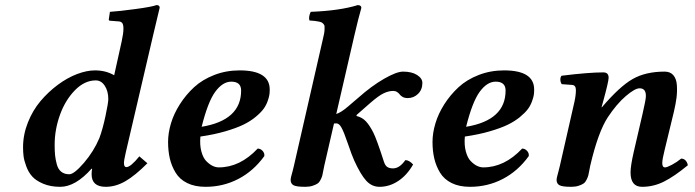

<svg xmlns="http://www.w3.org/2000/svg" viewBox="-20 -718 2706 748"><path d="M401.9 -332Q401.9 -362.8 388.2 -383.8Q374.5 -404.8 353 -404.8Q309.6 -404.8 272 -366.5Q234.4 -328.1 213.6 -270.5Q192.9 -212.9 192.9 -153.8Q192.9 -129.4 194.6 -112.8Q196.3 -96.2 201.4 -77.4Q206.5 -58.6 218.8 -48.8Q231 -39.1 250 -39.1Q268.6 -39.1 306.9 -83.5Q345.2 -127.9 367.2 -180.2Q380.4 -215.8 391.1 -266.6Q401.9 -317.4 401.9 -332ZM577.1 -583 470.2 -125Q462.9 -93.3 462.9 -83Q462.9 -66.9 472.2 -66.9Q488.8 -66.9 522.9 -108.9L554.2 -82Q506.8 -34.2 468.8 -12.2Q430.7 9.8 392.1 9.8Q336.9 9.8 336.9 -39.1Q336.9 -50.3 338.9 -60.1L336.9 -61Q273.9 9.8 214.8 9.8Q176.8 9.8 148.4 -2.2Q120.1 -14.2 105.5 -30.5Q90.8 -46.9 82.3 -70.1Q73.7 -93.3 71.8 -109.6Q69.8 -126 69.8 -144Q69.8 -193.4 88.6 -240.7Q107.4 -288.1 137.7 -324Q168 -359.9 205.1 -387.5Q242.2 -415 280 -429.4Q317.9 -443.8 350.1 -443.8Q392.1 -443.8 424.8 -424.8L454.1 -557.1Q460.9 -587.9 460.9 -606.9Q460.9 -622.6 455.8 -628.7Q450.7 -634.8 439.9 -634.8L409.2 -637.2Q403.8 -637.2 403.8 -642.1L408.2 -671.9Q445.8 -674.3 508.8 -682.9Q571.8 -691.4 589.8 -698.2Q602.1 -698.2 602.1 -688Z M919.4 -365.2Q919.4 -399.9 880.9 -399.9Q847.7 -399.9 818.8 -360.8Q790 -321.8 765.6 -224.1Q919.4 -249.5 919.4 -365.2ZM1030.8 -369.1Q1030.8 -358.4 1029.5 -349.1Q1028.3 -339.8 1022.5 -323.5Q1016.6 -307.1 1006.3 -293.2Q996.1 -279.3 975.8 -262.5Q955.6 -245.6 928 -232.2Q900.4 -218.8 857.4 -206.3Q814.5 -193.8 760.7 -186Q757.8 -153.3 764.4 -128.4Q771 -103.5 783.2 -90.8Q795.4 -78.1 807.9 -72Q820.3 -65.9 832.5 -65.9Q915 -65.9 983.9 -139.2Q994.6 -139.2 1002.9 -130.4Q1011.2 -121.6 1009.8 -109.9Q967.3 -51.3 908.4 -20.8Q849.6 9.8 780.8 9.8Q738.8 9.8 709.2 -4.9Q679.7 -19.5 664.1 -45.4Q648.4 -71.3 641.6 -100.6Q634.8 -129.9 634.8 -165Q634.8 -199.7 646 -237.3Q657.2 -274.9 680.7 -311.8Q704.1 -348.6 736.1 -378.2Q768.1 -407.7 814.5 -425.8Q860.8 -443.8 913.6 -443.8Q1030.8 -443.8 1030.8 -369.1Z M1125 -71.8 1237.3 -563Q1240.7 -577.1 1242.4 -585.9Q1244.1 -594.7 1244.4 -603Q1244.6 -611.3 1244.4 -615.7Q1244.1 -620.1 1240.5 -624.3Q1236.8 -628.4 1233.4 -630.4Q1230 -632.3 1221.7 -634Q1213.4 -635.7 1206.3 -636.5Q1199.2 -637.2 1185.5 -638.2Q1181.2 -651.9 1190.4 -671.9Q1303.7 -676.3 1374 -698.2Q1380.9 -698.2 1384.8 -694.8Q1388.7 -691.4 1387.2 -685.1Q1376.5 -648.4 1361.3 -583L1290 -273.9Q1308.1 -279.3 1335.4 -302.7L1375.5 -336.9Q1427.7 -383.3 1476.3 -411.1Q1524.9 -439 1550.3 -439Q1584.5 -439 1605 -425.8Q1625.5 -412.6 1625.5 -395Q1625.5 -368.7 1608.6 -352.3Q1591.8 -335.9 1568.4 -335.9Q1556.6 -335.9 1548.8 -340.3Q1541 -344.7 1537.4 -349.9Q1533.7 -355 1527.1 -359.4Q1520.5 -363.8 1512.2 -363.8Q1494.1 -363.8 1474.6 -354.5Q1455.6 -345.7 1421.4 -315.9L1369.1 -270V-266.1Q1392.1 -260.3 1406.2 -244.6Q1420.4 -229 1434.1 -202.1Q1447.3 -176.3 1475.1 -89.8Q1480 -73.7 1488.3 -67.9Q1496.6 -62 1511.2 -62Q1536.6 -62 1559.1 -94.2Q1574.2 -94.2 1589.4 -77.1Q1565.4 -35.2 1531.2 -12.7Q1497.1 9.8 1458.5 9.8Q1428.7 9.8 1407 -13.7Q1385.3 -37.1 1359.9 -92.8Q1350.6 -113.3 1335.2 -158.7Q1319.8 -204.1 1310.1 -221.2Q1301.3 -237.3 1290.5 -237.3Q1284.2 -237.3 1281.2 -236.8L1243.2 -71.8Q1242.2 -67.4 1239.7 -54.2Q1237.3 -41 1235.8 -34.9Q1234.4 -28.8 1229.5 -18.6Q1224.6 -8.3 1217.8 -3.4Q1210.9 1.5 1198.5 5.6Q1186 9.8 1169.4 9.8Q1133.8 9.8 1123 3.4Q1112.3 -2.9 1112.3 -17.1Q1112.3 -21.5 1114.3 -30.3L1120.1 -51.8Q1123.5 -64.5 1125 -71.8Z M1949.7 -365.2Q1949.7 -399.9 1911.1 -399.9Q1877.9 -399.9 1849.1 -360.8Q1820.3 -321.8 1795.9 -224.1Q1949.7 -249.5 1949.7 -365.2ZM2061 -369.1Q2061 -358.4 2059.8 -349.1Q2058.6 -339.8 2052.7 -323.5Q2046.9 -307.1 2036.6 -293.2Q2026.4 -279.3 2006.1 -262.5Q1985.8 -245.6 1958.3 -232.2Q1930.7 -218.8 1887.7 -206.3Q1844.7 -193.8 1791 -186Q1788.1 -153.3 1794.7 -128.4Q1801.3 -103.5 1813.5 -90.8Q1825.7 -78.1 1838.1 -72Q1850.6 -65.9 1862.8 -65.9Q1945.3 -65.9 2014.2 -139.2Q2024.9 -139.2 2033.2 -130.4Q2041.5 -121.6 2040 -109.9Q1997.6 -51.3 1938.7 -20.8Q1879.9 9.8 1811 9.8Q1769 9.8 1739.5 -4.9Q1710 -19.5 1694.3 -45.4Q1678.7 -71.3 1671.9 -100.6Q1665 -129.9 1665 -165Q1665 -199.7 1676.3 -237.3Q1687.5 -274.9 1710.9 -311.8Q1734.4 -348.6 1766.4 -378.2Q1798.3 -407.7 1844.7 -425.8Q1891.1 -443.8 1943.8 -443.8Q2061 -443.8 2061 -369.1Z M2448.7 -125 2483.4 -274.9Q2495.6 -328.1 2496.1 -340.8Q2498 -374 2471.7 -374Q2453.6 -374 2418.2 -343.8Q2382.8 -313.5 2348.6 -262.2Q2310.1 -204.1 2279.3 -71.8Q2278.3 -67.4 2275.9 -54.2Q2273.4 -41 2272 -34.9Q2270.5 -28.8 2265.6 -18.6Q2260.7 -8.3 2253.9 -3.4Q2247.1 1.5 2234.6 5.6Q2222.2 9.8 2205.6 9.8Q2169.9 9.8 2159.2 3.4Q2148.4 -2.9 2148.4 -17.1Q2148.4 -21.5 2150.4 -30Q2152.3 -38.6 2156.2 -52.2L2161.1 -71.8L2217.8 -320.8Q2223.6 -346.7 2223.6 -367.2Q2223.6 -386.2 2208.5 -387.2L2168.5 -390.1Q2163.6 -397 2163.1 -406.7Q2162.6 -416.5 2167.5 -422.9Q2272.9 -436 2330.6 -436Q2351.1 -436 2351.1 -415Q2351.1 -400.4 2329.1 -320.3L2323.7 -300.8L2324.7 -299.8Q2393.6 -380.9 2444.3 -409.9Q2495.1 -439 2569.3 -439Q2591.3 -439 2603.3 -425Q2615.2 -411.1 2616.9 -387Q2618.7 -362.8 2615.7 -337.9Q2612.8 -314.5 2605.5 -283.2L2569.3 -133.8Q2560.1 -97.7 2560.1 -82.5Q2560.1 -65.9 2570.8 -65.9Q2578.6 -65.9 2597.4 -75.9Q2616.2 -85.9 2633.8 -100.1Q2644 -100.1 2650.9 -92.8Q2657.7 -85.4 2659.7 -74.2Q2606.4 -30.3 2566.2 -10.3Q2525.9 9.8 2481.4 9.8Q2436.5 9.8 2436.5 -46.4Q2436.5 -71.3 2448.7 -125Z"/></svg>

Font: Linux Libertine G
Style: Semibold Italic
Weight: 600
Italic angle: -11.5°
Designer: Philipp H. Poll
Foundry: Philipp H. Poll
Version: Version 5.1.1